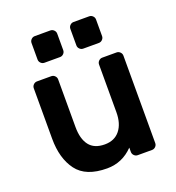

<svg xmlns="http://www.w3.org/2000/svg" viewBox="-135 -845 881 962"><g transform="rotate(-20 305.5 -363.5)"><path d="M64 0ZM91 -520H167Q178 -520 186 -512Q194 -504 194 -493V-239Q194 -176 220.5 -141.5Q247 -107 303 -107Q355 -107 383.5 -142.5Q412 -178 412 -239V-493Q412 -504 420 -512Q428 -520 439 -520H515Q526 -520 534 -512Q542 -504 542 -493V-27Q542 -16 534 -8Q526 0 515 0H439Q428 0 420 -8Q412 -16 412 -27V-50Q354 10 273 10Q160 10 112 -54.5Q64 -119 64 -224V-493Q64 -504 72 -512Q80 -520 91 -520ZM268 -710V-622Q268 -611 260 -603Q252 -595 241 -595H158Q147 -595 139 -603Q131 -611 131 -622V-710Q131 -721 139 -729Q147 -737 158 -737H241Q252 -737 260 -729Q268 -721 268 -710ZM475 -710V-622Q475 -611 467 -603Q459 -595 448 -595H365Q354 -595 346 -603Q338 -611 338 -622V-710Q338 -721 346 -729Q354 -737 365 -737H448Q459 -737 467 -729Q475 -721 475 -710Z"/></g></svg>

Font: Hezaedrus Medium
Style: Regular
Weight: 500
Designer: Hubert & Fischer
Foundry: Hubert & Fischer
Version: Version 1.10;September 3, 2019;FontCreator 11.5.0.2425 64-bi